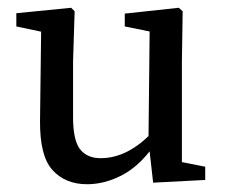

<svg xmlns="http://www.w3.org/2000/svg" viewBox="-20 -463 579 494"><path d="M204 11Q148 11 115 -25.5Q82 -62 83 -153L86 -396L107 -377L22 -395V-429L163 -443L172 -434L168 -305V-161Q168 -102 186 -79Q204 -56 239 -56Q310 -56 375 -126L390 -87H375Q338 -35 293.5 -12Q249 11 204 11ZM374 7 362 -100 365 -382 301 -395V-428L440 -443L450 -434L448 -305V-46L508 -34V0Z"/></svg>

Font: Lisu Bosa
Style: Regular
Weight: 400
Designer: David Morse, Annie Olsen, Victor Gaultney, Frank Grießhammer (Latin)
Foundry: SIL International
Version: Version 2.000